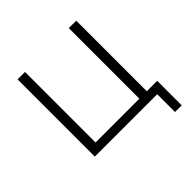

<svg xmlns="http://www.w3.org/2000/svg" viewBox="-171 -657 914 914"><g transform="rotate(-45 286.0 -200.0)"><path d="M498 120V0H78V-520H128V-45H423V-520H473V-45H543V120Z"/></g></svg>

Font: Raleway-v4020 Light
Style: Regular
Weight: 300
Designer: Matt McInerney, Pablo Impallari, Rodrigo Fuenzalida
Foundry: Matt McInerney, Pablo Impallari, Rodrigo Fuenzalida
Version: Version 4.020;PS 004.020;hotconv 1.0.88;makeotf.lib2.5.64775